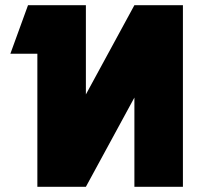

<svg xmlns="http://www.w3.org/2000/svg" viewBox="-20 -720 795 740"><path d="M20 -513 88 -700H311V-356L498 -700H685V0H498V-344L311 0H124V-513Z"/></svg>

Font: Clickuper
Style: Bold
Weight: 700
Designer: Denis Ignatov
Foundry: Denis Ignatov
Version: Version 1.10 April 16, 2021